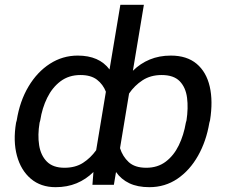

<svg xmlns="http://www.w3.org/2000/svg" viewBox="-20 -770 943 800"><path d="M855.1 -268.5 852.3 -258.5Q839.5 -181.8 805.2 -121.1Q771 -60.4 719.3 -25.2Q667.6 9.9 602.3 9.9Q553.3 9.9 519 -6.4Q484.7 -22.7 463.4 -53.3L454.5 0H365.1L369.3 -53.3Q338.4 -22.7 299.2 -6.4Q259.9 9.9 211.6 9.9Q149.9 9.9 108.5 -25.2Q67.1 -60.4 50.6 -121.1Q34.1 -181.8 46.9 -258.5L49.7 -268.5Q62.5 -348.7 98.7 -409.4Q134.9 -470.2 187.9 -504.3Q240.8 -538.4 304 -538.4Q393.1 -538.4 436.4 -480.5L481.5 -750H579.5L533.7 -475.1Q564.6 -505.7 604 -522Q643.5 -538.4 691.8 -538.4Q758.5 -538.4 799.2 -504.3Q839.8 -470.2 853.9 -409.4Q867.9 -348.7 855.1 -268.5ZM754.3 -258.5 757.1 -268.5Q764.9 -319.6 759.4 -362.6Q753.9 -405.5 728.9 -431.5Q703.8 -457.4 653.4 -457.4Q607.6 -457.4 574 -435.5Q540.5 -413.7 517.8 -380.3L480.1 -152.7Q490.8 -118.3 516.3 -94.6Q541.9 -71 589.5 -71Q637.1 -71 670.8 -96.6Q704.5 -122.2 725.1 -164.8Q745.7 -207.4 754.3 -258.5ZM147.7 -268.5 144.9 -258.5Q136.4 -207.4 143.1 -164.8Q149.9 -122.2 175.4 -96.6Q201 -71 248.6 -71Q294 -71 325.8 -91.4Q357.6 -111.9 380.7 -144.2L421.2 -387.8Q409.4 -418.3 384.1 -437.9Q358.7 -457.4 315.3 -457.4Q267 -457.4 232.4 -431.5Q197.8 -405.5 176.7 -362.6Q155.5 -319.6 147.7 -268.5Z"/></svg>

Font: Inter UI
Style: Italic
Weight: 400
Italic angle: -9.39999°
Designer: Rasmus Andersson
Foundry: rsms
Version: 3.2;8d6f07862